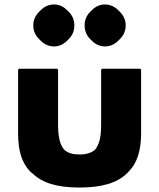

<svg xmlns="http://www.w3.org/2000/svg" viewBox="-20 -818 713 860"><path d="M162 -772 155 -765C139 -749 129 -728 129 -704C129 -679 139 -659 155 -643L162 -636C178 -620 198 -610 222 -610C246 -610 265 -620 281 -636L288 -643C304 -659 313 -679 313 -704C313 -729 304 -749 288 -765L281 -772C265 -788 246 -798 222 -798C198 -798 178 -788 162 -772ZM391 -772 384 -765C368 -749 359 -729 359 -704C359 -679 368 -659 384 -643L391 -636C407 -620 426 -610 450 -610C474 -610 494 -620 510 -636L517 -643C533 -659 543 -679 543 -704C543 -729 533 -749 517 -765L510 -772C494 -788 474 -798 450 -798C426 -798 407 -788 391 -772ZM61 -506V-221C61 -143 78 -87 116 -49L124 -42H125C169 2 237 22 336 22C435 22 505 2 549 -42L556 -49C594 -87 612 -143 612 -221V-506L608 -510H437L433 -506V-264C433 -210 427 -173 406 -148L405 -147C389 -133 366 -126 336 -126C307 -126 285 -132 268 -147L267 -148C247 -172 240 -209 240 -264V-506L236 -510H65ZM117 -54H116Z"/></svg>

Font: Hussar Woodtype
Style: Bd
Weight: 900
Foundry: Cannot Into Space Fonts
Version: Version 1.07